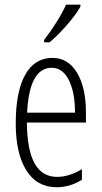

<svg xmlns="http://www.w3.org/2000/svg" viewBox="-20 -786 432 816"><path d="M221.2 9.8Q137.2 9.8 92 -61.8Q46.9 -133.3 46.9 -261.2Q46.9 -397 87.2 -468.5Q127.4 -540 203.1 -540Q269 -540 307.1 -477.3Q345.2 -414.6 345.2 -308.1V-265.1H94.2Q95.2 -149.4 127 -91.8Q158.7 -34.2 223.1 -34.2Q272.9 -34.2 328.1 -66.9V-22Q277.3 9.8 221.2 9.8ZM200.2 -498Q104.5 -498 95.2 -307.1H298.8Q298.8 -394.5 272.2 -446.3Q245.6 -498 200.2 -498ZM167.5 -606V-616.2Q229.5 -697.3 260.7 -766.1H321.8V-757.8Q302.7 -723.6 263.9 -679.2Q225.1 -634.8 190.4 -606Z"/></svg>

Font: TypoPRO Open Sans Condensed
Style: Regular
Weight: 300
Width: 3
Foundry: Ascender Corporation
Version: Version 1.10